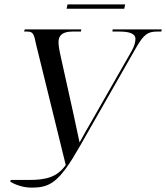

<svg xmlns="http://www.w3.org/2000/svg" viewBox="-20 -848 758 876"><path d="M284 -808H547L551 -828H288ZM27 -19C48 -6 84 8 124 8C209 8 250 -15 345 -182L599 -627C637 -694 656 -704 698 -704H716L718 -714H494L493 -704H526C573 -704 598 -693 598 -671C598 -656 593 -637 581 -616L403 -304C381 -267 363 -234 343 -198C332 -245 325 -286 318 -315L254 -604C250 -621 247 -641 247 -657C247 -689 269 -704 311 -704H349L351 -714H93L90 -704H104C132 -704 135 -692 145 -644L280 -95C240 -39 189 -27 112 -27H29Z"/></svg>

Font: Noto Serif Display SemiCondensed
Style: Italic
Weight: 400
Width: 4
Italic angle: -12°
Designer: Monotype Design Team
Foundry: Monotype Imaging Inc.
Version: Version 2.009